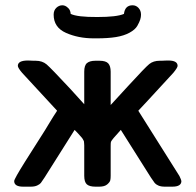

<svg xmlns="http://www.w3.org/2000/svg" viewBox="-20 -700 734 720"><path d="M33.2 -21Q33.2 -28.8 74.2 -94.2Q115.2 -158.2 148.9 -211.9Q153.8 -219.7 162.8 -234.9Q171.9 -250 179.4 -262Q187 -273.9 193.8 -284.2V-285.2Q190.9 -288.1 63 -426.8Q46.9 -445.8 46.9 -453.1Q46.9 -473.1 85 -473.1Q87.9 -473.1 95 -472.7Q102.1 -472.2 106 -472.2H113.8Q138.7 -472.2 154.8 -458.5Q170.9 -444.8 243.2 -367.2Q276.4 -331.1 295.9 -309.1V-431.2Q295.9 -455.1 306.4 -463.6Q316.9 -472.2 337.9 -472.2H353Q377 -472.2 386 -462.2Q395 -452.1 395 -431.2V-306.2Q420.9 -334 460 -377Q524.9 -447.8 540 -460Q555.2 -472.2 579.1 -472.2H580.1H585.9Q589.8 -472.2 596.9 -472.7Q604 -473.1 606.9 -473.1H610.8Q646 -473.1 646 -453.1Q646 -446.3 629.9 -426.8Q502 -287.6 499 -285.2V-284.2L652.8 -40Q659.7 -25.9 660.2 -21Q660.2 0 626 0H598.1Q583 0 573.5 -4.4Q564 -8.8 560.1 -13.9Q556.2 -19 545.9 -34.2L433.1 -212.9Q397.9 -174.8 396 -168Q395 -164.1 395 -150.9V-41Q395 -31.2 393.6 -24.2Q392.1 -17.1 382.1 -8.5Q372.1 0 352.1 0H337.9Q315.9 0 305.9 -8.5Q295.9 -17.1 295.9 -41V-154.8Q295.9 -159.7 295.4 -162.8Q294.9 -166 294.9 -168.5Q294.9 -170.9 293 -173.8Q291 -176.8 290 -179Q289.1 -181.2 285.6 -185.1Q282.2 -189 279.5 -191.9Q276.9 -194.8 271 -201.4Q265.1 -208 259.8 -212.9L147 -34.2Q137.2 -19 133.1 -13.9Q128.9 -8.8 119.4 -4.4Q109.9 0 95.2 0H66.9Q33.2 0 33.2 -21ZM181.2 -645Q181.2 -661.1 191.2 -670.7Q201.2 -680.2 213.9 -680.2Q218.8 -680.2 224.4 -678Q230 -675.8 237.1 -668.5Q244.1 -661.1 245.1 -647.9Q270 -635.7 345.2 -636.2Q418.5 -636.2 444.8 -647.9Q448.7 -680.2 477.1 -680.2Q490.2 -680.2 499.5 -670.2Q508.8 -660.2 508.8 -645Q508.8 -636.2 505.9 -626.7Q502.9 -617.2 494.9 -603Q486.8 -588.9 465.8 -577.4Q444.8 -565.9 414.8 -561Q384.8 -556.2 342.8 -556.2H331.1Q273.9 -556.2 227.5 -576.7Q181.2 -597.2 181.2 -645Z"/></svg>

Font: CMU Sans Serif Demi Condensed
Style: DemiCondensed
Weight: 600
Width: 3
Version: Version 0.7.0